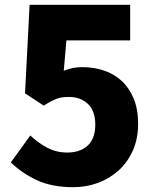

<svg xmlns="http://www.w3.org/2000/svg" viewBox="-20 -764 649 798"><path d="M285 14Q195 14 132.5 -15.5Q70 -45 25 -89L106 -201Q137 -171 175.5 -150.5Q214 -130 259 -130Q313 -130 344.5 -159Q376 -188 376 -246Q376 -303 345.5 -332Q315 -361 267 -361Q252 -361 239.5 -359.5Q227 -358 215.5 -353.5Q204 -349 191.5 -342.5Q179 -336 162 -325L84 -376L103 -744H521V-596H256L245 -470Q265 -478 283 -481.5Q301 -485 322 -485Q369 -485 411.5 -471Q454 -457 485.5 -428Q517 -399 535.5 -354.5Q554 -310 554 -250Q554 -187 532 -138Q510 -89 473 -55.5Q436 -22 387.5 -4Q339 14 285 14Z"/></svg>

Font: Kinto Sans Black
Style: Regular
Weight: 900
Designer: Authors: Ryoko NISHIZUKA  (kana & ideographs); Paul D. Hunt (Latin, Greek & Cyrillic); Wenlong ZHANG  (bopomofo); Sandol
Foundry: Adobe Systems Incorporated, ookami Inc.
Version: Version 0.001